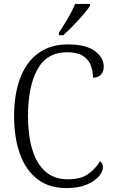

<svg xmlns="http://www.w3.org/2000/svg" viewBox="-20 -951 581 981"><path d="M319 10Q231 10 171.5 -35.5Q112 -81 82 -164Q52 -247 52 -358Q52 -469 83 -551.5Q114 -634 175.5 -679Q237 -724 327 -724Q420 -724 465 -690Q510 -656 510 -611Q510 -584 495 -569Q480 -554 455 -554Q455 -590 443 -619.5Q431 -649 402 -666.5Q373 -684 323 -684Q219 -684 171 -596Q123 -508 123 -358Q123 -261 144.5 -188.5Q166 -116 211 -75.5Q256 -35 326 -35Q394 -35 431.5 -62.5Q469 -90 491 -127Q506 -117 506 -95Q506 -75 485.5 -50.5Q465 -26 423.5 -8Q382 10 319 10ZM281 -784Q303 -817 326.5 -857Q350 -897 364 -931H440V-921Q429 -904 405 -876Q381 -848 353.5 -819.5Q326 -791 303 -771H281Z"/></svg>

Font: Noto Serif Ethiopic SemiCondensed Light
Style: Regular
Weight: 300
Width: 4
Designer: Monotype Design Team
Foundry: Monotype Imaging Inc.
Version: Version 2.102; ttfautohint (v1.8.4.7-5d5b)